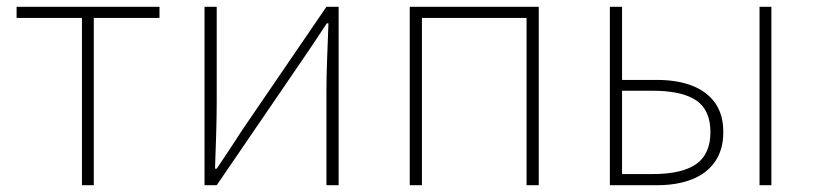

<svg xmlns="http://www.w3.org/2000/svg" viewBox="-20 -547 2403 567"><path d="M222 0V-494H29V-527H451V-494H257V0Z M584 0V-527H620V-249Q620 -206 618.5 -154Q617 -102 615 -49H620Q637 -74 658.5 -106.5Q680 -139 696 -164L944 -527H980V0H944V-277Q944 -321 946 -373Q948 -425 950 -478H945Q929 -453 907 -420.5Q885 -388 868 -363L620 0Z M1190 0V-527H1571V0H1535V-494H1226V0Z M1781 0V-527H1817V-311H1919Q1981 -311 2025 -293.5Q2069 -276 2092.5 -242Q2116 -208 2116 -157Q2116 -106 2092.5 -71Q2069 -36 2025 -18Q1981 0 1919 0ZM1817 -33H1908Q1994 -33 2036 -62.5Q2078 -92 2078 -157Q2078 -222 2036 -250.5Q1994 -279 1908 -279H1817ZM2223 0V-527H2258V0Z"/></svg>

Font: Noto Sans TC
Style: Regular
Weight: 100
Designer: Ryoko NISHIZUKA 西塚涼子 (kana, bopomofo & ideographs); Paul D. Hunt (Latin, Greek & Cyrillic); Sandoll Communications 산돌커뮤니
Foundry: Adobe
Version: Version 2.004;hotconv 1.0.118;makeotfexe 2.5.65603